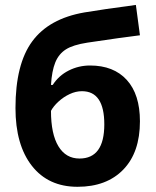

<svg xmlns="http://www.w3.org/2000/svg" viewBox="-20 -733 618 763"><path d="M41.5 -303.7Q41.5 -478.5 108.2 -568.8Q174.8 -659.2 315.4 -683.6Q384.3 -695.3 520 -713.4L536.1 -592.8Q477.1 -585.9 327.1 -563.5Q270 -554.7 241.7 -536.6Q213.4 -518.6 199.7 -484.9Q186 -451.2 182.6 -395.5H189.5Q213.4 -432.6 252.9 -452.6Q292.5 -472.7 337.9 -472.7Q431.6 -472.7 483.9 -415.3Q536.1 -357.9 536.1 -251Q536.1 -127.4 470 -59.1Q403.8 9.3 288.1 9.3Q171.9 9.3 106.7 -74Q41.5 -157.2 41.5 -303.7ZM295.9 -103Q394.5 -103 394.5 -238.8Q394.5 -370.6 305.7 -370.6Q281.2 -370.6 256.8 -359.1Q232.4 -347.7 212.4 -329.3Q192.4 -311 182.6 -292.5Q182.6 -200.2 212.2 -151.6Q241.7 -103 295.9 -103Z"/></svg>

Font: Bpm'online Open Sans
Style: Bold
Weight: 700
Foundry: Ascender Corporation
Version: Version 1.10